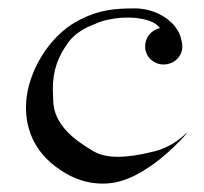

<svg xmlns="http://www.w3.org/2000/svg" viewBox="-20 -438 487 458"><path d="M306.2 -395C327.1 -392.1 349.1 -387.2 361.8 -371.1C340.8 -366.2 326.2 -349.1 326.2 -327.1C326.2 -303.2 346.2 -284.2 370.1 -284.2C395 -284.2 415 -303.2 415 -327.1C415 -335 411.1 -351.1 408.2 -356.9C392.1 -394 346.2 -418 301.8 -418C252 -418 215.8 -414.1 170.9 -391.1C111.8 -361.8 66.9 -298.8 49.8 -236.8C44.9 -220.2 42 -201.2 42 -181.2C42 -127 64 -66.9 136.2 -24.9C168 -5.9 199.2 0 225.1 0C272.9 0 311 -22.9 335 -39.1C372.1 -62 430.2 -121.1 424.8 -121.1C424.8 -121.1 393.1 -85.9 340.8 -75.2C314.9 -68.8 287.1 -64 261.2 -64C237.8 -64 216.8 -67.9 198.2 -80.1C158.2 -104 106.9 -141.1 106.9 -200.2C106.9 -208 106 -216.8 106 -225.1C106 -270 118.2 -303.2 143.1 -336.9C157.2 -356.9 182.1 -372.1 207 -380.9C224.1 -389.2 242.2 -392.1 254.9 -394C269 -396 276.9 -396 285.2 -396C292 -396 297.9 -396 306.2 -395Z"/></svg>

Font: Pierce
Style: Roman
Weight: 500
Version: Version 0.2.0